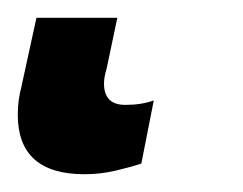

<svg xmlns="http://www.w3.org/2000/svg" viewBox="-56 36 273 216"><path d="M103 220 117 149Q103 154 85 154Q61 154 61 130Q61 123 64 113L76 56H-15L-32 134Q-36 149 -36 165Q-36 232 39 232Q57 232 74 228Q91 224 103 220Z"/></svg>

Font: Noto Sans Display Condensed
Style: Bold Italic
Weight: 700
Width: 3
Designer: Monotype Design team
Foundry: Monotype Imaging Inc.
Version: 1.000